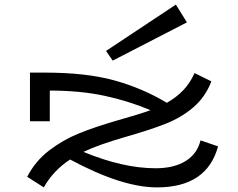

<svg xmlns="http://www.w3.org/2000/svg" viewBox="-20 -799 1031 833"><path d="M926 -164Q878 14 661 14Q509 14 284 -107Q211 -59 170 14L98 -32Q133 -100 193 -146Q253 -192 322 -220Q391 -248 484 -275Q587 -304 633 -321Q538 -361 433 -383.5Q328 -406 196 -406V-273H110V-484H174Q353 -484 475 -450.5Q597 -417 704 -353Q746 -377 775.5 -408Q805 -439 824 -482L897 -446Q871 -378 819 -333.5Q767 -289 698.5 -262Q630 -235 521 -204Q407 -171 342 -140Q514 -69 655 -69Q735 -69 785.5 -100.5Q836 -132 850 -190ZM469 -536 791 -702 743 -779 440 -578Z"/></svg>

Font: BioRhyme Expanded
Style: Regular
Weight: 400
Width: 7
Designer: Aoife Mooney
Foundry: Aoife Mooney Type
Version: Version 1.000